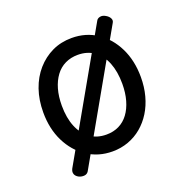

<svg xmlns="http://www.w3.org/2000/svg" viewBox="-118 -672 824 856"><g transform="rotate(-20 294.5 -244.0)"><path d="M295 19Q228 19 175.5 -16Q123 -51 93 -111.5Q63 -172 63 -250Q63 -309 80 -358Q97 -407 128.5 -443Q160 -479 202 -499Q244 -519 295 -519Q362 -519 414 -484.5Q466 -450 496 -389Q526 -328 526 -250Q526 -203 515 -162Q504 -121 483.5 -88Q463 -55 434.5 -31Q406 -7 370.5 6Q335 19 295 19ZM295 -61Q328 -61 354.5 -74Q381 -87 399.5 -112Q418 -137 428 -172Q438 -207 438 -250Q438 -308 421 -350.5Q404 -393 372 -416Q340 -439 295 -439Q262 -439 235 -426Q208 -413 189.5 -388Q171 -363 161 -328.5Q151 -294 151 -250Q151 -192 168.5 -149.5Q186 -107 218 -84Q250 -61 295 -61ZM159 65Q152 76 138.5 77Q125 78 113 72Q100 65 96 54Q92 43 99 29L429 -552Q434 -562 447 -564.5Q460 -567 474 -558Q486 -551 491.5 -540.5Q497 -530 491 -520Z"/></g></svg>

Font: Playwrite HU
Style: Regular
Weight: 400
Designer: Veronika Burian, José Scaglione
Foundry: TypeTogether
Version: Version 1.002